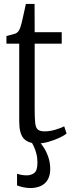

<svg xmlns="http://www.w3.org/2000/svg" viewBox="-20 -715 360 969"><path d="M170.5 9Q121.5 9 99.2 -16.5Q77 -42 77 -101.5V-494.5H12.5V-533Q21 -535.5 31.2 -538Q41.5 -540.5 50.5 -543.2Q59.5 -546 63.5 -548.5Q68 -551.5 71.5 -555.5Q75 -559.5 78 -565.2Q81 -571 83.5 -579.5Q87.5 -591.5 93 -615.5Q98.5 -639.5 103.5 -662.5Q108.5 -685.5 110.5 -695H154.5L155 -552.5H291.5V-494.5H155V-168Q155 -120.5 157.5 -95.5Q160 -70.5 170.8 -61.2Q181.5 -52 206.5 -52Q231.5 -52 260.8 -60.8Q290 -69.5 304 -77.5L316 -41.5Q303.5 -30.5 278.5 -19Q253.5 -7.5 224.5 0.8Q195.5 9 170.5 9ZM134 234Q115.5 234 97.2 230Q79 226 66 221V162Q76.5 165.5 89.5 167.8Q102.5 170 114.5 170Q136.5 170 152.8 158Q169 146 169 105Q169 81 163.5 60.2Q158 39.5 150.5 23.8Q143 8 137.5 0L160 -6L177.5 0Q188 9.5 201.2 30Q214.5 50.5 224 78.5Q233.5 106.5 233.5 137.5Q233.5 171 220.5 192.5Q207.5 214 185 224Q162.5 234 134 234Z"/></svg>

Font: Merriweather 24pt SemiCondensed Light
Style: Regular
Weight: 300
Width: 4
Designer: Eben Sorkin
Foundry: Eben Sorkin
Version: Version 2.100